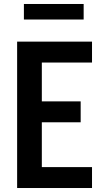

<svg xmlns="http://www.w3.org/2000/svg" viewBox="-20 -944 540 964"><path d="M66 0V-735H442V-630H190V-435H385V-330H190V-105H442V0ZM100 -846V-924H400V-846Z"/></svg>

Font: Iosevka SS04 Extrabold
Style: Regular
Weight: 800
Monospace: yes
Designer: Belleve Invis
Foundry: Belleve Invis
Version: Version 19.0.0; ttfautohint (v1.8.4)